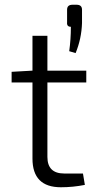

<svg xmlns="http://www.w3.org/2000/svg" viewBox="-20 -782 409 810"><path d="M299 -558 272 -566Q279 -616 279 -669Q261 -669 263 -688V-741Q263 -762 286 -762H303Q326 -762 326 -741V-685Q324 -619 299 -558ZM330 -50 338 -2Q288 8 237 8Q117 8 117 -113V-434H29V-479L117 -484V-631H180V-484H344V-434H180V-120Q180 -50 251 -50Z"/></svg>

Font: Exo 2.0 Light
Style: Regular
Weight: 300
Designer: Natanael Gama
Version: Version 1.001;PS 001.001;hotconv 1.0.70;makeotf.lib2.5.58329